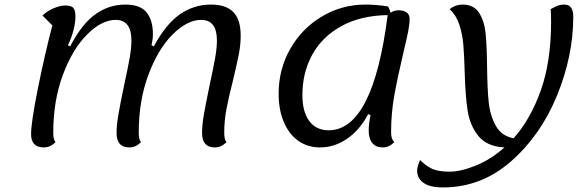

<svg xmlns="http://www.w3.org/2000/svg" viewBox="-20 -620 2556 840"><path d="M116 -33Q116 -85 146 -234Q176 -383 209 -509L166 -552Q186 -572 215 -584Q244 -596 264 -596Q291 -596 300.5 -586Q310 -576 310 -547Q310 -520 301 -486Q292 -452 277 -422L287 -417Q337 -514 396.5 -557Q456 -600 529 -600Q594 -600 621.5 -565.5Q649 -531 649 -470Q649 -449 643 -422L653 -417Q705 -514 766.5 -557Q828 -600 903 -600Q969 -600 1001 -567Q1033 -534 1033 -464Q1033 -424 1024.5 -381Q1016 -338 999 -267Q980 -193 970.5 -141.5Q961 -90 961 -40Q961 -9 971 2Q948 25 920 25Q864 25 864 -38Q864 -73 872 -119Q880 -165 897 -247Q914 -325 921.5 -368Q929 -411 929 -443Q929 -533 860 -533Q799 -533 735 -469Q671 -405 629 -292Q587 -179 587 -40Q587 -9 597 2Q574 25 546 25Q490 25 490 -38Q490 -73 498 -119Q506 -165 523 -247Q540 -325 547.5 -368Q555 -411 555 -443Q555 -533 486 -533Q425 -533 361 -469Q297 -405 255 -292Q213 -179 213 -40Q213 -9 223 2Q200 25 172 25Q116 25 116 -33Z M1744 -386Q1719 -280 1705 -202Q1691 -124 1691 -40Q1691 -12 1705 2Q1682 25 1654 25Q1625 25 1609 6Q1593 -13 1593 -50Q1593 -76 1601 -116L1591 -121Q1554 -51 1498.5 -13Q1443 25 1380 25Q1326 25 1285 -4Q1244 -33 1221.5 -86.5Q1199 -140 1199 -210Q1199 -317 1250 -406.5Q1301 -496 1388.5 -548Q1476 -600 1579 -600Q1626 -600 1677 -592Q1687 -576 1688 -564Q1705 -575 1723 -575Q1746 -575 1759 -565.5Q1772 -556 1772 -538Q1772 -514 1766 -483.5Q1760 -453 1744 -386ZM1676 -554Q1558 -552 1474 -506Q1390 -460 1346.5 -381.5Q1303 -303 1303 -204Q1303 -131 1333 -90.5Q1363 -50 1418 -50Q1612 -50 1676 -554Z M2488 -547Q2488 -375 2416.5 -201Q2345 -27 2215 86.5Q2085 200 1918 200Q1861 200 1833 180Q1805 160 1805 127Q1805 108 1818 80Q1840 103 1867.5 117Q1895 131 1947 131Q1996 131 2061.5 104.5Q2127 78 2187 25Q2110 21 2073 -25Q2036 -71 2026 -135Q2016 -199 2013 -304Q2011 -379 2007 -425.5Q2003 -472 1989 -513.5Q1975 -555 1947 -580Q1973 -600 2003 -600Q2053 -600 2076 -564Q2099 -528 2104.5 -474Q2110 -420 2111 -328Q2112 -232 2118 -173.5Q2124 -115 2149 -70Q2174 -25 2227 -15Q2301 -98 2346 -224.5Q2391 -351 2391 -525Q2391 -566 2389 -580Q2413 -593 2423.5 -596.5Q2434 -600 2449 -600Q2488 -600 2488 -547Z"/></svg>

Font: Lemonada Light
Style: Regular
Weight: 300
Designer: Mohamed Gaber (Arabic) Eduardo Tunni (Latin)
Foundry: Kief Type Foundry
Version: Version 3.006